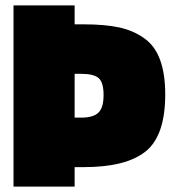

<svg xmlns="http://www.w3.org/2000/svg" viewBox="-20 -690 651 710"><path d="M290 -72H256V0H30V-670H256V-600H290Q368 -600 421 -588.5Q474 -577 514 -548Q591 -494 591 -341Q591 -188 518.5 -130Q446 -72 290 -72ZM256 -255H280Q325 -255 344 -273.5Q363 -292 363 -338.5Q363 -385 345 -401Q327 -417 280 -417H256Z"/></svg>

Font: Titillium Web Black
Style: Regular
Weight: 900
Version: Version 1.002;PS 35.000;hotconv 1.0.70;makeotf.lib2.5.55311